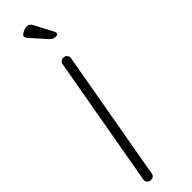

<svg xmlns="http://www.w3.org/2000/svg" viewBox="-315 -913 904 904"><g transform="rotate(-45 137.0 -460.5)"><path d="M41 2H37Q27 1 21 -7.5Q15 -16 17 -26L132 -677Q133 -687 141.5 -693Q150 -699 160 -697Q170 -696 176 -687.5Q182 -679 180 -669L65 -18Q62 2 41 2ZM202 -792Q184 -792 172 -805L103 -882Q94 -893 95 -900Q96 -908 111 -915.5Q126 -923 140 -923Q156 -923 165 -905L214 -812Q217 -807 216 -801Q216 -792 202 -792Z"/></g></svg>

Font: Quicksand
Style: Italic
Weight: 400
Italic angle: -12°
Designer: Andrew Paglinawan
Foundry: Andrew Paglinawan
Version: 1.002